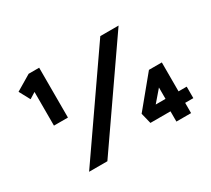

<svg xmlns="http://www.w3.org/2000/svg" viewBox="-138 -960 1318 1201"><g transform="rotate(-30 521.5 -359.5)"><path d="M150 -360V-646L164 -612L106 -576L64 -654L175 -720H251V-360H201Q191 -360 178.5 -360Q166 -360 150 -360ZM196 0 681 -700H813L328 0ZM916 -156H991V-73H916ZM738 -122 722 -156H888L838 -125V-283L867 -272ZM932 1H826V-100L878 -73H681L662 -150L839 -365H932Z"/></g></svg>

Font: Lexend Tera SemiBold
Style: Regular
Weight: 600
Version: Version 1.007